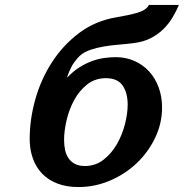

<svg xmlns="http://www.w3.org/2000/svg" viewBox="-20 -742 743 776"><path d="M100 -180Q100 -260 123 -341.5Q146 -423 191 -492Q236 -561 301 -609.5Q366 -658 450 -672Q503 -681 537 -691Q571 -701 582 -722H703Q693 -698 678 -672.5Q663 -647 641.5 -625.5Q620 -604 590.5 -588.5Q561 -573 522 -568Q491 -564 459.5 -561.5Q428 -559 399 -554Q370 -549 345 -540.5Q320 -532 302 -516Q296 -511 281 -491.5Q266 -472 251 -430H253Q277 -455 302 -470.5Q327 -486 351.5 -495Q376 -504 400.5 -507.5Q425 -511 448 -511Q488 -511 522.5 -496Q557 -481 582 -454Q607 -427 621 -389.5Q635 -352 635 -307Q635 -244 607.5 -186Q580 -128 533.5 -83.5Q487 -39 425.5 -12.5Q364 14 297 14Q249 14 212.5 0Q176 -14 151 -39.5Q126 -65 113 -101Q100 -137 100 -180ZM408 -426Q364 -426 332 -400.5Q300 -375 279.5 -337Q259 -299 249 -255.5Q239 -212 239 -177Q239 -155 243 -136Q247 -117 257 -102.5Q267 -88 283 -79.5Q299 -71 323 -71Q366 -71 398.5 -96.5Q431 -122 452.5 -159.5Q474 -197 485 -240Q496 -283 496 -319Q496 -367 475.5 -396.5Q455 -426 408 -426Z"/></svg>

Font: Perun
Style: Bold Italic
Weight: 700
Italic angle: -12°
Foundry: Copyright (c) Stefan Peev, Context Ltd, 2016
Version: Version 1.027